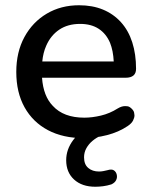

<svg xmlns="http://www.w3.org/2000/svg" viewBox="-20 -517 577 731"><path d="M300 9Q220 9 162.5 -21.5Q105 -52 73.5 -108.5Q42 -165 42 -243Q42 -319 73 -376Q104 -433 158 -465Q212 -497 281 -497Q332 -497 372 -480.5Q412 -464 440.5 -432.5Q469 -401 483.5 -356Q498 -311 498 -255Q498 -238 488 -229.5Q478 -221 458 -221H140Q145 -151 181 -114Q222 -69 301 -69Q331 -69 364.5 -77Q398 -85 428 -104Q443 -113 456 -113Q457 -113 464.5 -112.5Q472 -112 480.5 -104Q489 -96 490.5 -88.5Q492 -81 492 -78Q492 -69 486.5 -58Q481 -47 466 -37Q432 -14 387 -2.5Q342 9 300 9ZM399 -354Q384 -389 355.5 -407.5Q327 -426 285 -426Q238 -426 205.5 -404Q173 -382 156 -343Q144 -316 141 -283H413Q411 -324 399 -354ZM343 194Q292 194 262 166.5Q232 139 232 93Q232 52 258.5 16.5Q285 -19 331 -39L363 0Q347 7 332.5 19Q318 31 309 47Q300 63 300 82Q300 109 316 122.5Q332 136 357 136Q365 136 373 134.5Q381 133 389 131Q405 126 413.5 131.5Q422 137 424.5 148Q427 159 422 169Q417 179 404 185Q388 190 372.5 192Q357 194 343 194Z"/></svg>

Font: Nunito SemiBold
Style: Regular
Weight: 600
Designer: Vernon Adams
Foundry: Vernon Adams
Version: Version 3.602